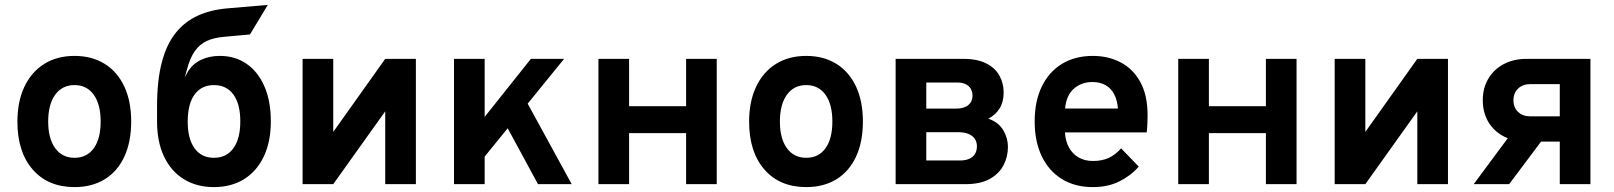

<svg xmlns="http://www.w3.org/2000/svg" viewBox="-20 -751 6584 783"><path d="M284 12Q176 12 113.5 -59.5Q51 -131 51 -255Q51 -337 79.5 -397.2Q108 -457.5 160.2 -490.2Q212.5 -523 284 -523Q355 -523 407 -490.5Q459 -458 487 -398Q515 -338 515 -255.5Q515 -172.5 487.2 -112.5Q459.5 -52.5 407.5 -20.2Q355.5 12 284 12ZM284 -107.5Q334.5 -107.5 362.5 -146.5Q390.5 -185.5 390.5 -255.5Q390.5 -325.5 362.2 -364.8Q334 -404 284 -404Q233.5 -404 205 -364.5Q176.5 -325 176.5 -255Q176.5 -186 205 -146.8Q233.5 -107.5 284 -107.5Z M852.5 12Q782 12 729.8 -20.2Q677.5 -52.5 649 -112.5Q620.5 -172.5 620.5 -255V-318Q620.5 -423.5 640 -497.2Q659.5 -571 696.8 -617.2Q734 -663.5 787.5 -687.5Q841 -711.5 908.5 -717L1072 -731L999.5 -610.5L895.5 -601Q853 -597.5 823.8 -584.2Q794.5 -571 774.8 -543Q755 -515 742 -466.5Q740 -458.5 737.8 -451Q735.5 -443.5 733.5 -435Q737.5 -442.5 741 -449.5Q744.5 -456.5 749 -463.5Q769.5 -493.5 802.5 -508.2Q835.5 -523 876.5 -523Q938.5 -523 985.2 -491Q1032 -459 1058.2 -399Q1084.5 -339 1084.5 -256Q1084.5 -173.5 1056 -113.2Q1027.5 -53 975.5 -20.5Q923.5 12 852.5 12ZM852.5 -107.5Q903.5 -107.5 931.8 -146.5Q960 -185.5 960 -256Q960 -326.5 932 -365.2Q904 -404 852.5 -404Q801.5 -404 773.5 -365.5Q745.5 -327 745.5 -255Q745.5 -185 773.5 -146.2Q801.5 -107.5 852.5 -107.5Z M1214 0V-511H1339V-213L1551 -511H1676V0H1551V-297L1339 0Z M1922 -70V-231L2145 -511H2280.5ZM1831.5 0V-511H1956.5V0ZM2174 0 2026 -273 2107.5 -373 2311.5 0Z M2420.5 0V-511H2545.5V-318H2778V-511H2903V0H2778V-208H2545.5V0Z M3268 12Q3160 12 3097.5 -59.5Q3035 -131 3035 -255Q3035 -337 3063.5 -397.2Q3092 -457.5 3144.2 -490.2Q3196.5 -523 3268 -523Q3339 -523 3391 -490.5Q3443 -458 3471 -398Q3499 -338 3499 -255.5Q3499 -172.5 3471.2 -112.5Q3443.5 -52.5 3391.5 -20.2Q3339.5 12 3268 12ZM3268 -107.5Q3318.5 -107.5 3346.5 -146.5Q3374.5 -185.5 3374.5 -255.5Q3374.5 -325.5 3346.2 -364.8Q3318 -404 3268 -404Q3217.5 -404 3189 -364.5Q3160.5 -325 3160.5 -255Q3160.5 -186 3189 -146.8Q3217.5 -107.5 3268 -107.5Z M3632.5 0V-511H3907.5Q3966 -511 4002.5 -492.2Q4039 -473.5 4056 -442.2Q4073 -411 4073 -373.5Q4073 -335.5 4056.5 -308.8Q4040 -282 4010.5 -267Q4052.5 -252.5 4071.5 -220Q4090.5 -187.5 4090.5 -152Q4090.5 -112 4072.5 -77.2Q4054.5 -42.5 4016.2 -21.2Q3978 0 3917.5 0ZM3757.5 -96.5H3894.5Q3917.5 -96.5 3933 -103.5Q3948.5 -110.5 3956.2 -123.5Q3964 -136.5 3964 -154.5Q3964 -172 3955.2 -185Q3946.5 -198 3929.2 -205Q3912 -212 3885.5 -212H3757.5ZM3757.5 -308H3878Q3911 -308 3928.5 -322.2Q3946 -336.5 3946 -360Q3946 -377 3938.8 -389.2Q3931.5 -401.5 3917.5 -408Q3903.5 -414.5 3883.5 -414.5H3757.5Z M4437 12Q4363.5 12 4310.2 -21Q4257 -54 4228.2 -114.2Q4199.5 -174.5 4199.5 -256Q4199.5 -338.5 4228.8 -398.5Q4258 -458.5 4311.2 -490.8Q4364.5 -523 4437 -523Q4499 -523 4549.5 -497Q4600 -471 4630 -417.2Q4660 -363.5 4660 -280.5Q4660 -267.5 4659.2 -248.8Q4658.5 -230 4656.5 -211H4323Q4325 -176 4339.2 -149.8Q4353.5 -123.5 4378.5 -109Q4403.5 -94.5 4437.5 -94.5Q4474 -94.5 4501 -106.8Q4528 -119 4552 -146L4624 -71.5Q4591 -34 4544.5 -11Q4498 12 4437 12ZM4323.5 -308.5H4539Q4536.5 -342 4524 -366.2Q4511.5 -390.5 4489 -403.5Q4466.5 -416.5 4434.5 -416.5Q4390.5 -416.5 4359.5 -389.5Q4328.5 -362.5 4323.5 -308.5Z M4785 0V-511H4910V-318H5142.5V-511H5267.5V0H5142.5V-208H4910V0Z M5423 0V-511H5548V-213L5760 -511H5885V0H5760V-297L5548 0Z M6341 0V-173.5H6206.5Q6153 -173.5 6112.5 -194.8Q6072 -216 6049.5 -254Q6027 -292 6027 -342.5Q6027 -392.5 6049.8 -430.5Q6072.5 -468.5 6112.8 -489.8Q6153 -511 6206.5 -511H6466V0ZM5990 0 6160.5 -230H6307L6134.5 0ZM6221.5 -276.5H6341V-408H6221.5Q6190 -408 6171 -389.8Q6152 -371.5 6152 -342Q6152 -312.5 6171 -294.5Q6190 -276.5 6221.5 -276.5Z"/></svg>

Font: Undotted
Style: Bold
Weight: 700
Designer: Delve Withrington, Dave Bailey, Thomas Jockin
Foundry: Delve Fonts LLC
Version: Version 4.000